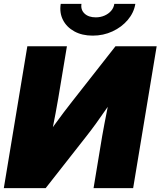

<svg xmlns="http://www.w3.org/2000/svg" viewBox="-22 -965 824 985"><path d="M661.1 0H458L502 -265.6Q506.3 -289.6 513.7 -329.6Q521 -369.6 531.2 -419.2Q541.5 -468.8 553.7 -520L594.2 -510.7Q561 -460.9 529.8 -415.5Q498.5 -370.1 471.2 -332.3Q443.8 -294.4 420.9 -265.6L212.4 0H-2.4L118.2 -727.5H321.3L276.9 -460.9Q272 -430.7 262.9 -382.8Q253.9 -335 243.7 -284.2Q233.4 -233.4 224.1 -193.8L205.6 -247.1Q229.5 -285.2 255.4 -321.3Q281.2 -357.4 304.9 -388.4Q328.6 -419.4 346.2 -441.9L570.3 -727.5H781.7ZM453.6 -782.2Q398.9 -782.2 359.4 -804Q319.8 -825.7 301 -862.8Q282.2 -899.9 289.6 -945.3H396Q391.1 -915 411.6 -895.5Q432.1 -876 469.2 -876Q493.7 -876 514.2 -885Q534.7 -894 548.1 -909.4Q561.5 -924.8 564.5 -945.3H672.4Q665 -899.9 633.5 -862.8Q602.1 -825.7 555.2 -804Q508.3 -782.2 453.6 -782.2Z"/></svg>

Font: Inter 28pt Black
Style: Italic
Weight: 900
Italic angle: -9.3988°
Designer: Rasmus Andersson
Foundry: rsms
Version: Version 4.001;git-66647c0bb